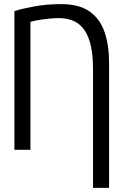

<svg xmlns="http://www.w3.org/2000/svg" viewBox="-20 -728 600 933"><path d="M432 185V-394Q432 -519 392 -579.5Q352 -640 266 -640Q242 -640 215 -637Q188 -634 164.5 -630Q141 -626 128 -622V0H50V-674Q87 -686 147.5 -697Q208 -708 278 -708Q366 -708 416.5 -671.5Q467 -635 488.5 -571Q510 -507 510 -424V185Z"/></svg>

Font: Ubuntu Sans Mono
Style: Regular
Weight: 400
Monospace: yes
Designer: Dalton Maag Ltd
Foundry: Dalton Maag Ltd
Version: Version 1.006